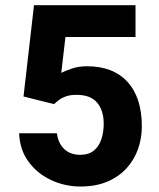

<svg xmlns="http://www.w3.org/2000/svg" viewBox="-20 -695 602 725"><path d="M68.8 -330.6 108.4 -675.3H491.7V-555.2H227.1L211.4 -419.9Q225.6 -427.2 251.2 -436Q276.9 -444.8 308.6 -444.8Q407.7 -444.8 461.7 -385.5Q515.6 -326.2 515.6 -217.8Q515.6 -173.8 501.5 -133.1Q487.3 -92.3 458.5 -60.3Q429.7 -28.3 386 -9.5Q342.3 9.3 283.7 9.3Q225.1 9.3 172.9 -15.1Q120.6 -39.6 87.6 -84.5Q54.7 -129.4 52.2 -191.9H194.8Q199.7 -153.8 222.7 -132.1Q245.6 -110.4 282.7 -110.4Q314.9 -110.4 334.5 -126.5Q354 -142.6 362.8 -169.4Q371.6 -196.3 371.6 -228Q371.6 -277.8 346.7 -307.4Q321.8 -336.9 269 -336.9Q245.6 -336.9 230 -331.5Q214.4 -326.2 203.6 -318.1Q192.9 -310.1 184.1 -301.8Z"/></svg>

Font: Robert Sans Black
Style: Regular
Weight: 900
Designer: Christian Robertson (extended by Adam Twardoch)
Foundry: Google
Version: Version 12.135;April 2, 2019;FontCreator 11.5.0.2425 64-bit;